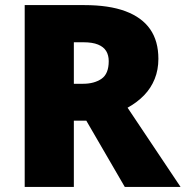

<svg xmlns="http://www.w3.org/2000/svg" viewBox="-20 -734 729 754"><path d="M311 -714Q408 -714 472.5 -690Q537 -666 569.5 -619.5Q602 -573 602 -503Q602 -460 587.5 -424Q573 -388 546 -360Q519 -332 481 -311L689 0H470L319 -260H270V0H77V-714ZM308 -568H270V-405H306Q350 -405 378.5 -424.5Q407 -444 407 -494Q407 -517 397 -533.5Q387 -550 365 -559Q343 -568 308 -568Z"/></svg>

Font: Noto Sans Hebrew Black
Style: Regular
Weight: 900
Designer: Monotype Design Team
Foundry: Monotype Imaging Inc.
Version: Version 2.003